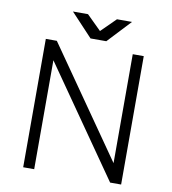

<svg xmlns="http://www.w3.org/2000/svg" viewBox="-93 -951 925 1031"><g transform="rotate(10 369.5 -435.0)"><path d="M221 -870 339 -744H425L543 -870H461L382 -792L303 -870ZM103 -700V0H163V-594L577 0H637V-700H577V-106L163 -700Z"/></g></svg>

Font: Unageo Variable
Style: Regular
Weight: 300
Designer: Richard Sepsi
Foundry: Richard Sepsi
Version: Version 2.200